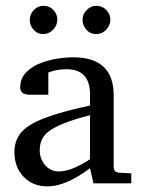

<svg xmlns="http://www.w3.org/2000/svg" viewBox="-20 -666 498 677"><path d="M369.1 -596.7Q369.1 -577.1 354.7 -561.5Q340.3 -545.9 319.3 -545.9Q297.9 -545.9 284.4 -561.5Q271 -577.1 271 -596.7Q271 -615.7 285.6 -630.6Q300.3 -645.5 319.3 -645.5Q340.8 -645.5 355 -630.6Q369.1 -615.7 369.1 -596.7ZM182.1 -596.7Q182.1 -576.7 167.2 -561.3Q152.3 -545.9 132.3 -545.9Q111.8 -545.9 98.4 -561Q85 -576.2 85 -595.7Q85 -615.7 99.1 -630.6Q113.3 -645.5 133.3 -645.5Q153.8 -645.5 168 -631.1Q182.1 -616.7 182.1 -596.7ZM442.9 -19.5H309.6L297.4 -72.8Q211.9 -8.8 147.5 -8.8Q97.2 -8.8 64.9 -41Q30.8 -74.7 30.8 -130.4Q30.8 -185.5 75.7 -218.3Q104.5 -239.3 159.9 -257.8Q215.3 -276.4 297.4 -293.9V-333Q297.4 -421.9 214.4 -421.9Q179.7 -421.9 150.4 -410.2V-332H85Q51.3 -332 51.3 -357.9Q51.3 -387.2 69.1 -407.5Q86.9 -427.7 115.2 -440.2Q143.6 -452.6 176.3 -458.3Q209 -463.9 238.8 -463.9Q380.9 -463.9 380.9 -329.1V-77.1Q380.9 -58.1 399.9 -57.1L442.9 -54.7ZM297.4 -104.5V-259.8Q187 -231.9 147.9 -199.7Q120.1 -176.3 120.1 -136.2Q120.1 -106.9 137.7 -85.4Q157.2 -61.5 187 -61.5Q231.9 -61.5 297.4 -104.5Z"/></svg>

Font: Annapurna SIL
Style: Regular
Weight: 400
Designer: Peter Martin, Annie Olsen
Foundry: SIL International
Version: Version 2.000